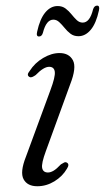

<svg xmlns="http://www.w3.org/2000/svg" viewBox="-20 -655 373 684"><path d="M151 -40.5Q160 -40.5 170.8 -46.8Q181.5 -53 197 -69.5Q203.5 -73.5 208.5 -76Q213.5 -78.5 218.5 -75.5Q228.5 -69.5 218.5 -54Q202.5 -26.5 173.8 -9Q145 8.5 113 8.5Q77.5 8.5 64 -16.5Q50.5 -41.5 72.5 -97L159.5 -333.5Q177.5 -381.5 175.2 -399.2Q173 -417 155 -417Q135.5 -417 107 -387.5Q100.5 -383 95.2 -380.8Q90 -378.5 85.5 -380.5Q73 -387 85.5 -402Q104 -431 133.8 -448.5Q163.5 -466 192 -466Q226 -466 239.8 -440.2Q253.5 -414.5 230 -354.5L143.5 -117Q127 -72.5 130.2 -56.5Q133.5 -40.5 151 -40.5ZM259.5 -526Q242.7 -526 231 -535Q219.3 -544 209.9 -555.8Q200.4 -567.5 191 -576.2Q181.6 -585 170.1 -585Q144.7 -585 132.8 -538Q129.1 -525 118.9 -525Q108.2 -525 112.3 -542Q122.1 -587.5 141.2 -610.5Q160.3 -633.5 185.3 -633.5Q202.1 -633.5 213.8 -624.5Q225.5 -615.5 234.7 -604Q243.9 -592.5 253.3 -583.5Q262.8 -574.5 274.7 -574.5Q300.1 -574.5 311.6 -622Q316.1 -635 325.9 -635Q336.2 -635 332.5 -618Q322.6 -572 303.4 -549Q284.1 -526 259.5 -526Z"/></svg>

Font: Fraunces 9pt Light
Style: Italic
Weight: 300
Italic angle: -16°
Version: Version 1.000;[0bf87f6ff]